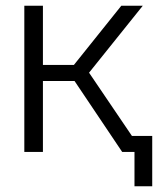

<svg xmlns="http://www.w3.org/2000/svg" viewBox="-20 -531 563 671"><path d="M407 0 219 -280 404 -511H479L264 -243L279 -295L479 0ZM65 0V-511H130V0ZM94 -248V-304H251V-248ZM450 120V0H423V-56H512V120Z"/></svg>

Font: TikTok Sans 24pt Light
Style: Regular
Weight: 300
Version: Version 4.000